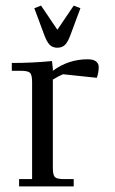

<svg xmlns="http://www.w3.org/2000/svg" viewBox="-20 -663 409 683"><path d="M22 -411.1V-439Q94.7 -439 165 -445.8L168 -418V-411.1Q223.1 -452.1 292 -452.1Q312 -452.1 321.5 -444.6Q331.1 -437 331.1 -424.8Q331.1 -403.3 324.2 -386.2L204.1 -398.9Q189 -392.6 168 -379.9V-65.9Q168 -41 175 -33.4Q182.1 -25.9 207 -25.9H242.2V0H47.9V-25.9H94.2V-371.1Q94.2 -396 87.2 -403.6Q80.1 -411.1 55.2 -411.1ZM102.1 -633.8 126 -643.1 184.1 -557.1 242.2 -643.1 266.1 -633.8 231.9 -542Q222.2 -514.6 211.7 -503.9Q201.2 -493.2 184.1 -493.2Q167 -493.2 156.5 -503.9Q146 -514.6 136.2 -542Z"/></svg>

Font: Dihjauti
Style: Regular
Weight: 400
Designer: T. Christopher White
Version: Version 3.0.0